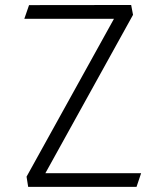

<svg xmlns="http://www.w3.org/2000/svg" viewBox="-20 -750 660 770"><path d="M96.5 -729.5 77.5 -674.5H437L86.5 -41.5L93 -0.5H527.5L546 -55.5H162L513.5 -690.5L506 -730Z"/></svg>

Font: Monaspace Argon ExtraLight
Style: Regular
Weight: 200
Designer: Riley Cran & the Lettermatic Team
Foundry: Lettermatic
Version: Version 1.000 (Monaspace Argon)